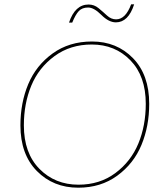

<svg xmlns="http://www.w3.org/2000/svg" viewBox="-20 -863 752 893"><path d="M604 -843Q577 -759 519 -759Q486 -759 451.5 -793.5Q417 -828 390 -828Q362 -828 346.5 -811.5Q331 -795 316 -758H301Q329 -842 392 -842Q418 -842 438.5 -825Q459 -808 478 -790.5Q497 -773 520 -773Q564 -773 590 -843ZM344 10Q228 10 151.5 -67.5Q75 -145 75 -280Q75 -385 111.5 -472Q148 -559 225 -614.5Q302 -670 408 -670Q523 -670 598.5 -592.5Q674 -515 674 -380Q674 -276 638 -189Q602 -102 525.5 -46Q449 10 344 10ZM345 -4Q444 -4 516.5 -58Q589 -112 623.5 -195.5Q658 -279 658 -380Q658 -509 586.5 -582.5Q515 -656 407 -656Q307 -656 233.5 -602Q160 -548 125.5 -464.5Q91 -381 91 -280Q91 -151 163.5 -77.5Q236 -4 345 -4Z"/></svg>

Font: Elaine Sans Thin
Style: Italic
Weight: 250
Italic angle: -13°
Designer: Wei Huang
Foundry: Wei Huang
Version: Version 2.001;December 24, 2019;FontCreator 12.0.0.2547 64-b